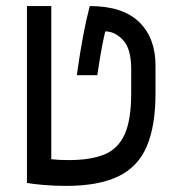

<svg xmlns="http://www.w3.org/2000/svg" viewBox="-20 -606 626 636"><path d="M198.2 9.8Q159.7 9.8 123.5 6.6Q87.4 3.4 69.3 0V-585.9H149.9V-78.6Q162.1 -77.1 176.5 -76.4Q190.9 -75.7 208 -75.7Q279.3 -75.7 325 -94Q370.6 -112.3 392.6 -160.2Q414.6 -208 414.6 -297.4V-376Q414.6 -444.8 387.5 -473.4Q360.4 -502 328.6 -502Q324.2 -483.9 318.1 -452.6Q312 -421.4 302.2 -356.9H234.4Q245.1 -433.1 255.4 -487.3Q265.6 -541.5 277.3 -585.9Q386.7 -585.9 440.9 -533Q495.1 -480 495.1 -389.6V-296.9Q495.1 -188 465.8 -120.4Q436.5 -52.7 371.3 -21.5Q306.2 9.8 198.2 9.8Z"/></svg>

Font: Cascadia Mono NF SemiLight
Style: Regular
Weight: 350
Monospace: yes
Designer: Aaron Bell
Foundry: Saja Typeworks
Version: Version 2404.023; ttfautohint (v1.8.4)